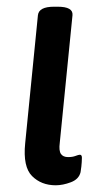

<svg xmlns="http://www.w3.org/2000/svg" viewBox="-20 -545 305 572"><path d="M146 7Q103 7 75.5 -20.5Q48 -48 55 -118L93 -500Q96 -525 141 -525H152Q198 -525 196 -500L158 -119Q155 -96 161.5 -86.5Q168 -77 183 -77Q196 -77 205 -80.5Q214 -84 218 -84Q224 -84 224 -75Q224 -73 223.5 -62Q223 -51 220 -32Q215 -11 191 -2Q167 7 146 7Z"/></svg>

Font: Asap Medium
Style: Italic
Weight: 500
Italic angle: -6°
Designer: Pablo Cosgaya
Foundry: Omnibus-Type
Version: Version 3.001; ttfautohint (v1.8.3)